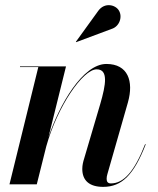

<svg xmlns="http://www.w3.org/2000/svg" viewBox="-20 -719 616 749"><path d="M415 -606C446.5 -615.5 459 -654 443.5 -678.5C430 -700.5 388.5 -711 363.5 -677L276 -556L277 -554.5ZM129.5 -457.5 17 0H123.5L160.5 -148C203.5 -302.5 303 -448.5 357 -448.5C403 -448.5 393.5 -390.5 371 -313L308 -99.5C304.5 -88.5 301 -75 301 -60C301 -14.5 329 10 382.5 10C456 10 502.5 -38 548.5 -156L546 -156.5C504.5 -50.5 463 -3.5 412.5 -3.5C400 -3.5 396 -11 396 -21.5C396 -26.5 397 -34.5 399 -40L479 -319.5C502.5 -402.5 479 -469.5 395 -469.5C302.5 -469.5 211.5 -310.5 169 -183.5L237.5 -460H58V-457.5Z"/></svg>

Font: Bodoni* 72pt Medium
Style: Italic
Weight: 500
Italic angle: -13°
Version: Version 2.3